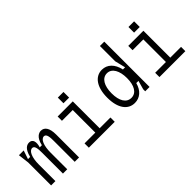

<svg xmlns="http://www.w3.org/2000/svg" viewBox="47 -1532 2307 2307"><g transform="rotate(-45 1200.0 -379.0)"><path d="M42 -530 59 -390V0H132V-283C132 -400 166 -479 216 -479C257 -479 260 -414 260 -356V0H333V-283C333 -400 365 -479 415 -479C457 -479 460 -414 460 -356V0H534V-390C534 -503 494 -552 436 -552C405 -552 346 -533 322 -420H286C308 -494 296 -552 236 -552C200 -552 149 -533 123 -420H86L123 -530Z M700 -73V0H1140V-73H957V-530H700V-457H883V-73ZM862 -689V-593H958V-689Z M1732 -770H1658V-510L1691 -375H1654C1630 -488 1562 -552 1472 -552C1357 -552 1281 -447 1281 -268C1281 -88 1357 12 1472 12C1558 12 1625 -44 1652 -146H1689L1658 -34V0H1732ZM1486 -61C1403 -61 1355 -139 1355 -268C1355 -396 1403 -479 1486 -479C1569 -479 1616 -391 1616 -267C1616 -141 1569 -61 1486 -61Z M1900 -73V0H2340V-73H2157V-530H1900V-457H2083V-73ZM2062 -689V-593H2158V-689Z"/></g></svg>

Font: Fliege Mono Light
Style: Regular
Weight: 300
Version: Version 0.020;Glyphs 3.3 (3306)